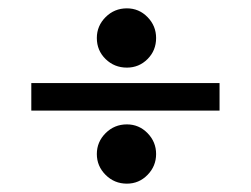

<svg xmlns="http://www.w3.org/2000/svg" viewBox="-20 -569 601 460"><path d="M284 -129Q254 -129 233 -150Q212 -171 212 -200Q212 -229 233 -250Q254 -271 284 -271Q313 -271 333.5 -250Q354 -229 354 -200Q354 -171 333.5 -150Q313 -129 284 -129ZM354 -478Q354 -448 333.5 -427.5Q313 -407 284 -407Q254 -407 233 -427.5Q212 -448 212 -478Q212 -507 233 -528Q254 -549 284 -549Q313 -549 333.5 -528Q354 -507 354 -478ZM55 -370H506V-304H55Z"/></svg>

Font: Uncial Antiqua
Style: Regular
Weight: 400
Designer: Astigmatic (AOETI)
Foundry: Astigmatic (AOETI)
Version: Version 1.000